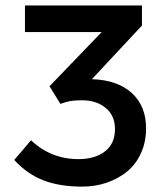

<svg xmlns="http://www.w3.org/2000/svg" viewBox="-20 -674 593 706"><path d="M282.2 12.2Q200.7 12.2 141.1 -10.3Q81.5 -32.7 32.2 -85.9L94.2 -158.2Q167 -88.9 269 -88.9Q329.1 -88.9 366 -117.4Q402.8 -146 402.8 -199.2Q402.8 -249 368.7 -277.1Q334.5 -305.2 282.2 -305.2Q254.9 -305.2 239 -302.5Q223.1 -299.8 202.1 -292L162.1 -356.9L354 -556.2H71.8V-653.8H502V-580.1L317.9 -382.8Q412.1 -379.9 464.6 -332Q517.1 -284.2 517.1 -202.1Q517.1 -151.9 498.3 -110.6Q479.5 -69.3 447 -43Q414.6 -16.6 372.3 -2.2Q330.1 12.2 282.2 12.2Z"/></svg>

Font: Source Sans 3 Semibold
Style: Regular
Weight: 600
Designer: Paul D. Hunt
Foundry: Adobe
Version: Version 3.052;hotconv 1.1.0;makeotfexe 2.6.0